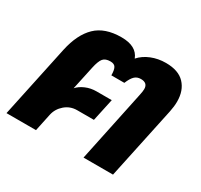

<svg xmlns="http://www.w3.org/2000/svg" viewBox="-121 -704 895 857"><g transform="rotate(30 326.5 -275.0)"><path d="M81 -372Q100 -460 146.5 -505Q193 -550 278 -550Q356 -550 376 -497Q398 -522 432.5 -536Q467 -550 507 -550Q572 -550 604 -516Q636 -482 636 -425Q636 -401 630 -372L551 0H399L476 -366Q481 -388 481 -400Q481 -432 446 -432Q426 -432 413.5 -419.5Q401 -407 390 -380H323Q323 -407 316 -419.5Q309 -432 289 -432Q263 -432 251.5 -418Q240 -404 232 -367L206 -246Q221 -263 246.5 -274Q272 -285 302 -285H380L355 -169H269Q233 -169 206.5 -146Q180 -123 173 -90L154 0H2Z"/></g></svg>

Font: Prompt SemiBold
Style: Italic
Weight: 600
Italic angle: -12°
Designer: Katatrad Team
Foundry: CadsonDemak
Version: Version 1.001